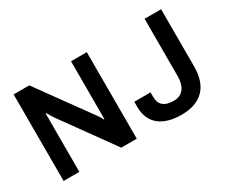

<svg xmlns="http://www.w3.org/2000/svg" viewBox="-114 -996 1544 1318"><g transform="rotate(-30 658.5 -337.0)"><path d="M76 0V-686H200L493 -281Q498 -275 505 -264.5Q512 -254 518 -244Q524 -234 526 -228H531Q531 -242 531 -255Q531 -268 531 -281V-686H656V0H533L239 -408Q231 -420 220.5 -437.5Q210 -455 206 -462H201Q201 -449 201 -435.5Q201 -422 201 -408V0ZM1007 12Q893 12 830.5 -39Q768 -90 768 -190V-228H897V-190Q897 -145 924.5 -121.5Q952 -98 1007 -98Q1060 -98 1087 -134Q1114 -170 1114 -235V-686H1245V-235Q1245 -111 1183 -49.5Q1121 12 1007 12Z"/></g></svg>

Font: Archivo Variable SemiBold
Style: Regular
Weight: 600
Designer: Hector Gatti
Foundry: Omnibus-Type
Version: Version 2.001